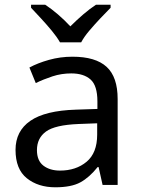

<svg xmlns="http://www.w3.org/2000/svg" viewBox="-20 -786 601 816"><path d="M288 -545Q386 -545 433 -502Q480 -459 480 -365V0H416L399 -76H395Q360 -32 321.5 -11Q283 10 215 10Q142 10 94 -28.5Q46 -67 46 -149Q46 -229 109 -272.5Q172 -316 303 -320L394 -323V-355Q394 -422 365 -448Q336 -474 283 -474Q241 -474 203 -461.5Q165 -449 132 -433L105 -499Q140 -518 188 -531.5Q236 -545 288 -545ZM314 -259Q214 -255 175.5 -227Q137 -199 137 -148Q137 -103 164.5 -82Q192 -61 235 -61Q303 -61 348 -98.5Q393 -136 393 -214V-262ZM235 -606Q222 -629 200 -655.5Q178 -682 154 -708Q130 -734 112 -753V-766H172Q198 -749 226 -725Q254 -701 279 -674Q306 -701 334 -725Q362 -749 388 -766H450V-753Q431 -734 406.5 -708Q382 -682 359.5 -655.5Q337 -629 325 -606Z"/></svg>

Font: Noto Sans Siddham
Style: Regular
Weight: 400
Designer: Monotype Design Team
Foundry: Monotype Imaging Inc.
Version: Version 2.004; ttfautohint (v1.8.4.7-5d5b)